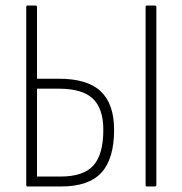

<svg xmlns="http://www.w3.org/2000/svg" viewBox="-20 -675 660 695"><path d="M79 0Q75 0 75 -6V-649Q75 -655 79 -655H108Q114 -655 114 -649V-390H194Q296 -390 344.5 -344.5Q393 -299 393 -205Q393 -100 347 -50Q301 0 201 0ZM114 -36H200Q282 -36 318 -76Q354 -116 354 -205Q354 -282 316 -318Q278 -354 193 -354H114ZM511 0Q507 0 507 -6V-649Q507 -655 511 -655H540Q546 -655 546 -649V-6Q546 0 540 0Z"/></svg>

Font: Sofia Sans Condensed ExtraLight
Style: Regular
Weight: 250
Version: Version 4.100